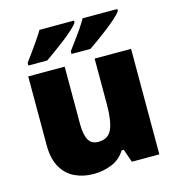

<svg xmlns="http://www.w3.org/2000/svg" viewBox="-114 -864 897 972"><g transform="rotate(-15 335.0 -378.0)"><path d="M604 -553V0H460L436 -69H425Q399 -27 354 -8.5Q309 10 258 10Q204 10 160 -11Q116 -32 90.5 -77Q65 -122 65 -193V-553H256V-251Q256 -197 271.5 -169Q287 -141 322 -141Q376 -141 394.5 -185Q413 -229 413 -311V-553ZM589 -756Q581 -743 559 -723Q537 -703 508.5 -681Q480 -659 452.5 -639Q425 -619 405 -606H306V-620Q320 -639 339 -664.5Q358 -690 376.5 -717Q395 -744 407 -766H589ZM362 -756Q354 -743 332 -723Q310 -703 281.5 -681Q253 -659 225.5 -639Q198 -619 179 -606H80V-620Q94 -639 112.5 -664.5Q131 -690 149.5 -717Q168 -744 181 -766H362Z"/></g></svg>

Font: Noto Kufi Arabic Black
Style: Regular
Weight: 900
Designer: Monotype Design Team, David Williams, Khaled Hosny
Foundry: Google LLC
Version: Version 2.109; ttfautohint (v1.8.4.7-5d5b)